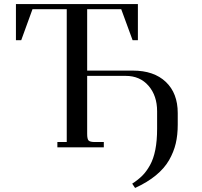

<svg xmlns="http://www.w3.org/2000/svg" viewBox="-20 -722 991 941"><path d="M58.1 -524.9V-702.1H655.8V-524.9H629.9L574.2 -676.8H407.2V-376H630.9Q734.4 -376 792.7 -320.6Q851.1 -265.1 851.1 -168V-110.8Q851.1 -60.1 841.3 -18.6Q831.5 22.9 808.6 63Q785.6 103 744.1 137.2Q702.6 171.4 642.1 199.2L627.9 178.2Q657.2 159.2 677.5 138.9Q697.8 118.7 715.1 87.6Q732.4 56.6 741.2 12.2Q750 -32.2 750 -90.8V-176.8Q750 -252.9 708 -301.5Q666 -350.1 596.2 -350.1H407.2V-65.9Q407.2 -40.5 414.3 -33.2Q421.4 -25.9 445.8 -25.9H488.8V0H261.2V-25.9H307.1V-676.8H139.2L84 -524.9Z"/></svg>

Font: Dihjauti S
Style: Bold
Weight: 700
Designer: T. Christopher White
Version: Version 3.0.0